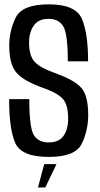

<svg xmlns="http://www.w3.org/2000/svg" viewBox="-20 -700 449 862"><path d="M150.5 141.5H183.5L233.5 37H178.5ZM199 4.5Q319 4.5 347.5 -55.5Q376 -115.5 376 -183.5Q376 -270 345.5 -305.2Q315 -340.5 224.5 -373Q164 -394 137.2 -420.8Q110.5 -447.5 110.5 -509.5Q110.5 -553.5 131.2 -584.5Q152 -615.5 198 -615.5Q243 -615.5 263.8 -582.2Q284.5 -549 284.5 -424.5H375.5Q375.5 -552 347.2 -616.2Q319 -680.5 199 -680.5Q79.5 -680.5 50.5 -620.8Q21.5 -561 21.5 -495.5Q21.5 -413 52.5 -375.2Q83.5 -337.5 173 -305.5Q233 -285 259.5 -258.8Q286 -232.5 286 -167.5Q286 -119.5 265.2 -90Q244.5 -60.5 198.5 -60.5Q153 -60.5 132.2 -93Q111.5 -125.5 111.5 -255H21Q21 -118.5 49 -57Q77 4.5 199 4.5Z"/></svg>

Font: Anybody Condensed
Style: Regular
Weight: 400
Width: 3
Designer: Tyler Finck
Foundry: Etcetera Type Company
Version: Version 1.113;gftools[0.9.25]